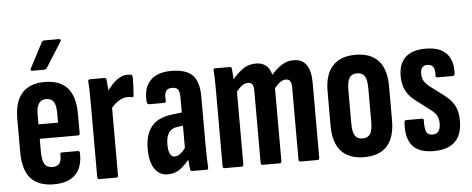

<svg xmlns="http://www.w3.org/2000/svg" viewBox="-48 -817 2311 940"><g transform="rotate(-5 1107.5 -347.0)"><path d="M182 6Q106 6 68.5 -36Q31 -78 31 -166V-329Q31 -414 69 -455.5Q107 -497 179 -497Q254 -497 291.5 -455Q329 -413 329 -326V-232Q329 -222 319 -222H132V-161Q132 -117 143.5 -98Q155 -79 182 -79Q206 -79 216.5 -92.5Q227 -106 226 -135Q225 -146 234 -146H313Q322 -146 322 -136Q324 -66 288.5 -30Q253 6 182 6ZM132 -293H228V-341Q228 -379 216.5 -396Q205 -413 180 -413Q156 -413 144 -395.5Q132 -378 132 -341ZM124 -557Q119 -557 117.5 -560.5Q116 -564 118 -568L183 -692Q188 -700 196 -700H269Q274 -700 276 -696.5Q278 -693 274 -687L197 -565Q192 -557 181 -557Z M405 0Q396 0 396 -11V-367Q396 -405 395.5 -433Q395 -461 393 -479Q392 -491 401 -491H474Q482 -491 483 -482Q485 -464 487 -437.5Q489 -411 489 -394L498 -375V-11Q498 0 489 0ZM490 -332 483 -422Q495 -440 511 -457Q527 -474 546 -485.5Q565 -497 586 -497Q597 -497 604 -496Q609 -494 610.5 -490.5Q612 -487 612 -482Q612 -460 611 -438Q610 -416 608 -394Q607 -384 600 -385Q595 -387 589 -387.5Q583 -388 576 -388Q555 -388 531.5 -372.5Q508 -357 490 -332Z M862 0Q853 0 852 -10Q850 -27 848 -52.5Q846 -78 845 -98L836 -110V-358Q836 -390 828.5 -402Q821 -414 799 -414Q777 -414 768.5 -400.5Q760 -387 763 -355Q764 -344 753 -344H681Q670 -344 669 -358Q664 -424 698 -460.5Q732 -497 802 -497Q874 -497 906 -465Q938 -433 938 -357V-125Q938 -82 939 -55Q940 -28 941 -12Q942 0 934 0ZM742 6Q700 6 677 -29Q654 -64 654 -126Q654 -195 685 -235Q716 -275 788 -284L844 -291V-226L808 -221Q780 -218 766 -197.5Q752 -177 752 -139Q752 -110 760 -94Q768 -78 783 -78Q798 -78 813 -90.5Q828 -103 850 -133L858 -69Q825 -28 800 -11Q775 6 742 6Z M1021 0Q1012 0 1012 -11V-367Q1012 -405 1011.5 -433Q1011 -461 1009 -479Q1008 -491 1017 -491H1090Q1098 -491 1099 -482Q1100 -470 1101 -456.5Q1102 -443 1103 -430Q1129 -460 1155.5 -478.5Q1182 -497 1218 -497Q1247 -497 1266.5 -482Q1286 -467 1294 -435Q1318 -463 1344.5 -480Q1371 -497 1403 -497Q1445 -497 1466 -467.5Q1487 -438 1487 -378V-11Q1487 0 1478 0H1394Q1385 0 1385 -11V-364Q1385 -386 1378.5 -396Q1372 -406 1357 -406Q1344 -406 1330 -396.5Q1316 -387 1301 -368V-11Q1301 0 1292 0H1208Q1199 0 1199 -11V-364Q1199 -386 1192.5 -396Q1186 -406 1171 -406Q1157 -406 1143 -396.5Q1129 -387 1114 -368V-11Q1114 0 1105 0Z M1707 6Q1633 6 1594.5 -36Q1556 -78 1556 -162V-330Q1556 -413 1594.5 -455Q1633 -497 1707 -497Q1782 -497 1820 -455Q1858 -413 1858 -330V-162Q1858 -78 1820 -36Q1782 6 1707 6ZM1707 -86Q1733 -86 1744.5 -103.5Q1756 -121 1756 -163V-328Q1756 -370 1744.5 -388Q1733 -406 1707 -406Q1681 -406 1669.5 -388Q1658 -370 1658 -328V-163Q1658 -121 1670 -103.5Q1682 -86 1707 -86Z M2049 6Q1975 6 1943.5 -32.5Q1912 -71 1918 -147Q1919 -157 1927 -157H2005Q2014 -157 2013 -147Q2012 -108 2019.5 -91.5Q2027 -75 2050 -75Q2089 -75 2089 -126Q2089 -150 2080.5 -165Q2072 -180 2052 -195L1981 -249Q1950 -272 1934.5 -302Q1919 -332 1919 -374Q1919 -434 1952.5 -465.5Q1986 -497 2052 -497Q2121 -497 2154 -462Q2187 -427 2183 -363Q2183 -352 2173 -352H2098Q2094 -352 2091 -354.5Q2088 -357 2089 -365Q2091 -390 2082.5 -403.5Q2074 -417 2054 -417Q2020 -417 2020 -377Q2020 -356 2028 -342Q2036 -328 2054 -313L2123 -261Q2158 -234 2173.5 -205Q2189 -176 2189 -131Q2189 -63 2154 -28.5Q2119 6 2049 6Z"/></g></svg>

Font: Sofia Sans Extra Condensed
Style: Bold
Weight: 700
Designer: Botio Nikoltchev, Ani Petrova
Foundry: lettersoup
Version: Version 4.101